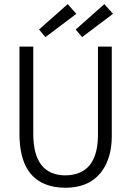

<svg xmlns="http://www.w3.org/2000/svg" viewBox="-20 -880 622 910"><path d="M509.8 -235.4V-659.2H444.3V-237.3Q442.4 -49.8 288.1 -48.8Q138.7 -50.8 137.7 -244.1V-659.2H72.3V-245.1Q72.3 -26.4 235.4 4.9Q260.7 9.8 289.1 9.8Q421.9 9.8 477.5 -91.8Q509.8 -151.4 509.8 -235.4ZM341.8 -814.5 300.8 -860.4 165 -740.2 195.3 -704.1ZM515.6 -814.5 474.6 -860.4 338.9 -740.2 369.1 -704.1Z"/></svg>

Font: Yaldevi Colombo
Style: Regular
Weight: 400
Designer: Sol Matas, Denzil Rajitha, Kosala Senevirathne and Pathum Egodawatta
Foundry: Mooniak
Version: Version 1.020 ; ttfautohint (v1.6)